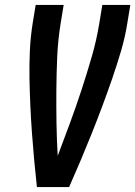

<svg xmlns="http://www.w3.org/2000/svg" viewBox="-20 -755 546 775"><path d="M129 0Q123 -54 118 -108.5Q113 -163 109 -218Q105 -273 102.5 -328Q100 -383 99 -438Q98 -493 100.5 -549Q103 -605 112 -662L124 -735H237L225 -662Q214 -594 211 -526.5Q208 -459 207.5 -392Q207 -325 208 -258.5Q209 -192 213 -126Q238 -192 262.5 -258.5Q287 -325 309 -392Q331 -459 350.5 -526.5Q370 -594 381 -662L393 -735H506L494 -662Q485 -605 468.5 -549Q452 -493 433 -438Q414 -383 393.5 -328Q373 -273 351 -218Q329 -163 306 -108.5Q283 -54 259 0Z"/></svg>

Font: Iosevka Curly
Style: Bold Italic
Weight: 700
Italic angle: -9°
Monospace: yes
Designer: Belleve Invis
Foundry: Belleve Invis
Version: Version 22.1.2; ttfautohint (v1.8.4)